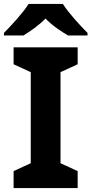

<svg xmlns="http://www.w3.org/2000/svg" viewBox="-37 -954 464 974"><path d="M282 -934H108C80 -889 20 -824 -17 -787V-774H82C117 -796 159 -824 194 -860C228 -824 273 -795 308 -774H407V-787C371 -823 310 -889 282 -934ZM357 0V-86L270 -126V-588L357 -628V-714H32V-628L119 -588V-126L32 -86V0Z"/></svg>

Font: Noto Sans Javanese
Style: Bold
Weight: 700
Designer: Monotype Design Team
Foundry: Monotype Imaging Inc.
Version: Version 2.005